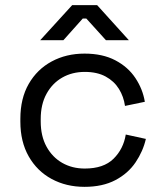

<svg xmlns="http://www.w3.org/2000/svg" viewBox="-20 -711 638 745"><path d="M308 14Q237 14 180.5 -16.5Q124 -47 91.5 -104Q59 -161 59 -239V-250Q59 -329 91.5 -385.5Q124 -442 180.5 -472.5Q237 -503 308 -503Q378 -503 427.5 -477Q477 -451 505.5 -408Q534 -365 542 -316L465 -300Q460 -336 441.5 -366Q423 -396 390 -414Q357 -432 309 -432Q260 -432 221.5 -410Q183 -388 160.5 -347Q138 -306 138 -249V-240Q138 -183 160.5 -142Q183 -101 221.5 -79Q260 -57 309 -57Q382 -57 420.5 -95Q459 -133 468 -189L546 -172Q535 -124 506 -81Q477 -38 427.5 -12Q378 14 308 14ZM136 -555 260 -691H357L480 -555H391L315 -639H301L226 -555Z"/></svg>

Font: Space Grotesk Light
Style: Regular
Weight: 400
Version: Version 2.000